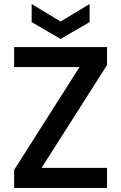

<svg xmlns="http://www.w3.org/2000/svg" viewBox="-20 -927 598 947"><path d="M507.8 -694.8V-606L185.1 -99.1H507.8V0H49.8V-88.9L372.1 -596.2H49.8V-694.8ZM278.8 -820.8 421.9 -907.2V-817.9L278.8 -734.9L136.2 -817.9V-907.2Z"/></svg>

Font: SVN-Poppins Medium
Style: Regular
Weight: 500
Designer: Ninad Kale (Devanagari), Jonny Pinhorn (Latin)
Foundry: Indian Type Foundry
Version: Version 3.002 2017